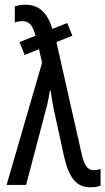

<svg xmlns="http://www.w3.org/2000/svg" viewBox="-20 -787 448 817"><path d="M8 0H91L181 -342C186 -362 189 -382 192 -402H195C200 -370 206 -332 214 -298L253 -119C274 -31 304 10 365 10C381 10 396 8 408 3V-68C400 -65 390 -63 379 -63C352 -63 339 -83 327 -134L220 -608L288 -635L266 -689L203 -664C182 -732 147 -767 88 -767C71 -767 56 -764 43 -760V-691C52 -695 63 -697 76 -697C105 -697 120 -678 131 -635L63 -608L85 -553L146 -578L159 -520Z"/></svg>

Font: Noto Sans UI Condensed
Style: Regular
Weight: 400
Width: 3
Designer: Monotype Design Team
Foundry: Monotype Imaging Inc.
Version: Version 1.901